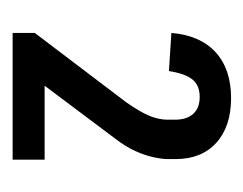

<svg xmlns="http://www.w3.org/2000/svg" viewBox="-62 -764 395 312"><g transform="rotate(90 136.0 -607.5)"><path d="M33 -466 146 -615Q162 -638 168 -653Q174 -668 174 -682V-694Q174 -713 164.5 -723.5Q155 -734 137 -734Q118 -734 108.5 -722Q99 -710 95 -684L33 -688Q37 -735 64.5 -760Q92 -785 139 -785Q185 -785 211.5 -761Q238 -737 238 -695V-682Q238 -673 235 -659Q232 -645 225 -629.5Q218 -614 205 -597L88 -441L79 -482H239V-430H33Z"/></g></svg>

Font: Pathway Extreme Condensed
Style: Regular
Weight: 400
Width: 3
Version: Version 1.001;gftools[0.9.26]